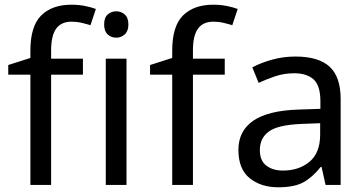

<svg xmlns="http://www.w3.org/2000/svg" viewBox="-20 -785 1547 815"><path d="M332 -468H197V0H109V-468H15V-509L109 -539V-570Q109 -674 155 -719.5Q201 -765 283 -765Q315 -765 341.5 -759.5Q368 -754 387 -747L364 -678Q348 -683 327 -688Q306 -693 284 -693Q240 -693 218.5 -663.5Q197 -634 197 -571V-536H332Z M474 -737Q494 -737 509.5 -723.5Q525 -710 525 -681Q525 -653 509.5 -639Q494 -625 474 -625Q452 -625 437 -639Q422 -653 422 -681Q422 -710 437 -723.5Q452 -737 474 -737ZM517 -536V0H429V-536Z M934 -468H799V0H711V-468H617V-509L711 -539V-570Q711 -674 757 -719.5Q803 -765 885 -765Q917 -765 943.5 -759.5Q970 -754 989 -747L966 -678Q950 -683 929 -688Q908 -693 886 -693Q842 -693 820.5 -663.5Q799 -634 799 -571V-536H934Z M1234 -545Q1332 -545 1379 -502Q1426 -459 1426 -365V0H1362L1345 -76H1341Q1306 -32 1267.5 -11Q1229 10 1161 10Q1088 10 1040 -28.5Q992 -67 992 -149Q992 -229 1055 -272.5Q1118 -316 1249 -320L1340 -323V-355Q1340 -422 1311 -448Q1282 -474 1229 -474Q1187 -474 1149 -461.5Q1111 -449 1078 -433L1051 -499Q1086 -518 1134 -531.5Q1182 -545 1234 -545ZM1260 -259Q1160 -255 1121.5 -227Q1083 -199 1083 -148Q1083 -103 1110.5 -82Q1138 -61 1181 -61Q1249 -61 1294 -98.5Q1339 -136 1339 -214V-262Z"/></svg>

Font: Noto Sans Mongolian
Style: Regular
Weight: 400
Designer: Monotype Design Team
Foundry: Monotype Imaging Inc.
Version: Version 3.001; ttfautohint (v1.8.4.7-5d5b)